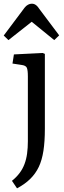

<svg xmlns="http://www.w3.org/2000/svg" viewBox="-31 -799 352 1048"><path d="M62 229 34.2 188Q59.1 168 75.9 145.5Q92.8 123 102.8 96.4Q112.8 69.8 116.9 38.8Q121.1 7.8 121.1 -27.8V-381.8Q121.1 -416 115.5 -429Q109.9 -441.9 85 -444.8L37.1 -452.1L44.9 -502L202.1 -509.8L213.9 -504.9V-95.2Q213.9 -27.3 206.1 23.9Q198.2 75.2 180.7 112.1Q163.1 148.9 134 177.5Q105 206.1 62 229ZM15.1 -580.1 -10.7 -605 103 -756.8Q111.8 -768.1 122.1 -773.4Q132.3 -778.8 142.1 -778.8Q148.9 -778.8 155 -776.9Q161.1 -774.9 168.2 -769Q175.3 -763.2 183.1 -751L292 -606L265.1 -580.1L142.1 -680.2Z"/></svg>

Font: Literata
Style: Regular
Weight: 400
Designer: Latin by Veronika Burian and Jose Scaglione. Greek by Irene Vlachou. Cyrillic by Vera Evstafieva.
Foundry: TypeTogether
Version: Version 3.002